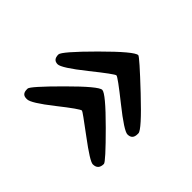

<svg xmlns="http://www.w3.org/2000/svg" viewBox="-104 -635 750 750"><g transform="rotate(-45 271.0 -259.5)"><path d="M105.5 -50.3Q73.7 -50.3 73.7 -80.1Q73.7 -96.2 133.1 -175.3Q192.4 -254.4 192.4 -258.3Q192.4 -267.6 132.1 -344Q71.8 -420.4 71.8 -440.9V-445.3Q71.8 -469.2 98.6 -469.2H103Q115.2 -469.2 210.4 -374Q305.7 -278.8 305.7 -259.5Q305.7 -240.2 210.7 -145.3Q115.7 -50.3 105.5 -50.3ZM285.6 -39.6H280.8Q252 -39.6 252 -66.9Q252 -85.9 318.4 -169.2Q384.8 -252.4 384.8 -260.3Q384.8 -268.1 318.8 -350.6Q252.9 -433.1 252.9 -453.6Q252.9 -478.5 282.2 -478.5Q298.3 -478.5 399.7 -377.2Q501 -275.9 501 -255.9Q501 -248.5 402.3 -144Q303.7 -39.6 285.6 -39.6Z"/></g></svg>

Font: Averia Serif Libre RX
Style: Bold
Weight: 700
Version: Version 1.002